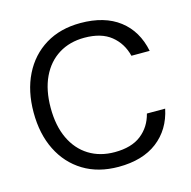

<svg xmlns="http://www.w3.org/2000/svg" viewBox="-106 -817 930 934"><g transform="rotate(-15 359.0 -350.0)"><path d="M379 12Q277 12 202.5 -33.5Q128 -79 87.5 -160.5Q47 -242 47 -350Q47 -458 87.5 -539.5Q128 -621 202.5 -666.5Q277 -712 379 -712Q500 -712 574.5 -655Q649 -598 670 -494H578Q562 -559 513 -598.5Q464 -638 379 -638Q305 -638 249.5 -603.5Q194 -569 163.5 -504.5Q133 -440 133 -350Q133 -260 163.5 -195.5Q194 -131 249.5 -96.5Q305 -62 379 -62Q464 -62 513 -100.5Q562 -139 578 -203H670Q649 -102 574.5 -45Q500 12 379 12Z"/></g></svg>

Font: DM Sans 16pt
Style: Regular
Weight: 400
Version: Version 4.004;gftools[0.9.30]